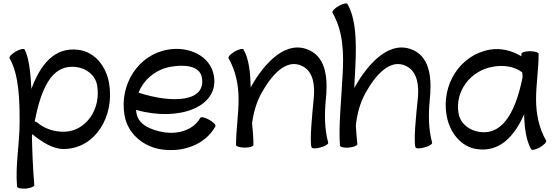

<svg xmlns="http://www.w3.org/2000/svg" viewBox="-20 -849 3261 1125"><path d="M36 -508C92 -410 95 -262 95 -133C95 -7 69 119 80 244C81 253 104 258 132 256C160 253 182 244 181 236C173 140 169 44 167 -51C168 -55 168 -59 169 -63C226 -17 290 26 358 24C539 20 653 -169 619 -362C602 -460 536 -545 440 -557C299 -575 217 -471 164 -328C159 -425 149 -515 124 -559C120 -566 96 -561 72 -547C48 -533 32 -516 36 -508ZM198 -131C194 -135 189 -137 183 -137C218 -311 274 -476 427 -456C487 -449 539 -408 549 -349C573 -213 487 -81 357 -77C299 -76 242 -94 198 -131Z M1242 -108C1247 -116 1231 -133 1206 -147C1182 -161 1159 -166 1154 -159C1112 -85 1021 -60 935 -75C865 -88 792 -117 780 -184C779 -191 778 -198 777 -205C1029 -134 1266 -223 1233 -406C1213 -522 1086 -580 963 -558C787 -527 678 -351 710 -172C728 -69 814 6 917 25C1045 47 1179 3 1242 -108ZM981 -458C1062 -472 1151 -464 1163 -394C1188 -252 992 -241 792 -306C822 -383 892 -442 981 -458Z M1319 -508C1361 -435 1378 -351 1378 -267C1378 -178 1363 -89 1363 0C1363 9 1386 16 1414 16C1442 16 1465 9 1465 0C1465 -43 1461 -86 1457 -129C1466 -190 1482 -249 1512 -303C1570 -408 1657 -509 1751 -462C1817 -430 1826 -347 1818 -270C1809 -175 1794 -28 1805 13C1807 22 1831 23 1858 15C1885 8 1905 -5 1903 -13C1881 -94 1881 -179 1889 -263C1901 -378 1895 -505 1796 -553C1662 -620 1531 -486 1449 -337V-336C1447 -418 1440 -502 1407 -559C1403 -566 1379 -561 1355 -547C1331 -533 1315 -516 1319 -508Z M1928 -775C1993 -663 1995 -530 1987 -402C1980 -266 1963 -103 1972 4C1973 13 1996 18 2024 16C2052 13 2074 4 2074 -4C2070 -41 2067 -77 2065 -114C2072 -180 2089 -245 2121 -303C2179 -408 2266 -509 2360 -462C2426 -430 2436 -347 2428 -270C2418 -175 2403 -28 2414 13C2416 22 2440 23 2467 15C2494 8 2514 -5 2512 -13C2490 -94 2490 -179 2498 -263C2510 -378 2504 -505 2406 -553C2271 -620 2141 -486 2058 -337L2056 -333C2057 -355 2057 -376 2059 -398C2067 -544 2077 -720 2016 -825C2012 -833 1989 -828 1964 -814C1940 -800 1924 -782 1928 -775Z M3180 -25C3138 -98 3121 -182 3121 -267C3121 -356 3136 -444 3136 -533C3136 -542 3113 -549 3085 -549C3057 -549 3035 -542 3035 -533C3035 -529 3035 -524 3035 -519C2979 -553 2915 -569 2850 -558C2674 -527 2565 -351 2597 -172C2614 -74 2680 12 2776 25C2908 43 2994 -50 3051 -179C3053 -103 3062 -27 3092 25C3097 33 3120 28 3144 14C3168 0 3185 -18 3180 -25ZM2790 -76C2730 -84 2677 -125 2667 -184C2644 -314 2736 -435 2868 -458C2929 -469 2993 -461 3040 -425C3041 -416 3042 -406 3042 -396C3007 -224 2940 -55 2790 -76Z"/></svg>

Font: Nupuram Medium
Style: Regular
Weight: 500
Designer: Santhosh Thottingal (santhosh.thottingal@gmail.com)
Foundry: SMC
Version: Version 1.000